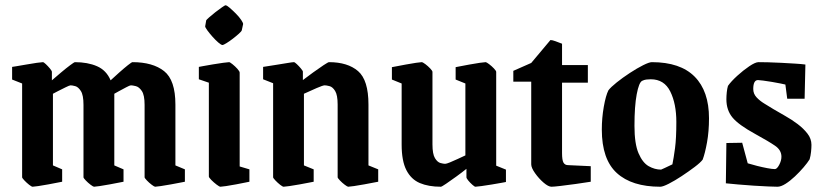

<svg xmlns="http://www.w3.org/2000/svg" viewBox="-20 -699 3119 729"><path d="M104 10Q100 10 90.5 2.5Q81 -5 72.5 -14Q64 -23 64 -26V-382L26 -397V-445Q26 -445 42 -447.5Q58 -450 80 -454Q102 -458 120 -460.5Q138 -463 143 -463Q146 -463 154 -455.5Q162 -448 169.5 -439Q177 -430 177 -426V-394Q192 -407 211.5 -423.5Q231 -440 246.5 -451.5Q262 -463 264 -463Q313 -463 348.5 -447.5Q384 -432 400 -394Q414 -407 432.5 -423.5Q451 -440 465.5 -451.5Q480 -463 483 -463Q560 -463 603 -429Q646 -395 646 -302V-71L682 -56V-9Q682 -9 666.5 -6Q651 -3 629.5 1Q608 5 590.5 7.5Q573 10 569 10Q566 10 556 2.5Q546 -5 537.5 -14Q529 -23 529 -26V-301Q529 -338 518.5 -353.5Q508 -369 495.5 -372Q483 -375 477 -375Q473 -375 459 -367.5Q445 -360 431 -352.5Q417 -345 414 -343V-71L449 -56V-9Q449 -9 433.5 -6Q418 -3 397 1Q376 5 358.5 7.5Q341 10 337 10Q334 10 324 2.5Q314 -5 305.5 -14Q297 -23 297 -26V-301Q297 -338 287 -353.5Q277 -369 265.5 -372Q254 -375 248 -375Q244 -375 229 -367.5Q214 -360 199 -352.5Q184 -345 181 -343V-71L216 -56V-9Q216 -9 200.5 -6Q185 -3 164 1Q143 5 125.5 7.5Q108 10 104 10Z M763 -622Q764 -624 774 -633Q784 -642 797.5 -652.5Q811 -663 822.5 -671Q834 -679 836 -679Q841 -679 852 -669.5Q863 -660 875.5 -647.5Q888 -635 896 -623Q904 -611 903 -607L898 -584Q897 -580 887 -571Q877 -562 864 -552Q851 -542 839.5 -535Q828 -528 825 -528Q820 -528 809 -537.5Q798 -547 786.5 -560Q775 -573 767 -584Q759 -595 759 -599ZM817 10Q813 10 802.5 2Q792 -6 782.5 -15.5Q773 -25 773 -29V-385L735 -398V-445Q735 -445 751 -448Q767 -451 788 -454.5Q809 -458 827 -460.5Q845 -463 850 -463Q853 -463 863 -455Q873 -447 881.5 -437.5Q890 -428 890 -423V-67L927 -56V-9Q927 -9 912 -6Q897 -3 876.5 1Q856 5 838.5 7.5Q821 10 817 10Z M1057 10Q1053 10 1043.5 2.5Q1034 -5 1025.5 -14Q1017 -23 1017 -26V-383L979 -398V-445Q979 -445 995 -447.5Q1011 -450 1033 -453.5Q1055 -457 1073 -460Q1091 -463 1096 -463Q1099 -463 1107 -455.5Q1115 -448 1122.5 -439Q1130 -430 1130 -427V-395Q1147 -408 1169 -424Q1191 -440 1208.5 -451.5Q1226 -463 1229 -463Q1300 -463 1339.5 -429Q1379 -395 1379 -302V-71L1416 -56V-9Q1416 -9 1400 -6Q1384 -3 1363 1Q1342 5 1324 7.5Q1306 10 1302 10Q1299 10 1289 2.5Q1279 -5 1270.5 -14Q1262 -23 1262 -26V-302Q1262 -338 1252.5 -353.5Q1243 -369 1231 -372Q1219 -375 1213 -375Q1206 -375 1182 -364.5Q1158 -354 1134 -343V-71L1171 -56V-9Q1171 -9 1155.5 -6Q1140 -3 1118.5 1Q1097 5 1079 7.5Q1061 10 1057 10Z M1654 10Q1607 10 1574 -4Q1541 -18 1523 -53Q1505 -88 1505 -150V-382L1468 -397V-444Q1468 -444 1484 -447Q1500 -450 1521 -454Q1542 -458 1559.5 -460.5Q1577 -463 1581 -463Q1585 -463 1595 -455.5Q1605 -448 1613.5 -439Q1622 -430 1622 -426V-151Q1622 -114 1631.5 -98.5Q1641 -83 1652.5 -80Q1664 -77 1670 -77Q1675 -77 1688.5 -82.5Q1702 -88 1718 -95.5Q1734 -103 1747 -109V-382L1710 -397V-444Q1710 -444 1725.5 -447Q1741 -450 1762.5 -454Q1784 -458 1801.5 -460.5Q1819 -463 1824 -463Q1827 -463 1837 -455.5Q1847 -448 1855.5 -439Q1864 -430 1864 -426V-70L1901 -55V-8Q1901 -8 1885 -5Q1869 -2 1847.5 1.5Q1826 5 1808 7.5Q1790 10 1785 10Q1782 10 1773.5 2.5Q1765 -5 1758 -13.5Q1751 -22 1751 -26V-58Q1735 -45 1713 -29Q1691 -13 1674 -1.5Q1657 10 1654 10Z M2074 10Q2062 10 2044 -5.5Q2026 -21 2011.5 -41.5Q1997 -62 1997 -75V-389H1929V-430L1997 -460L2070 -547Q2077 -547 2089 -542.5Q2101 -538 2114 -533V-452H2212V-385H2114V-118Q2114 -91 2119.5 -81.5Q2125 -72 2137 -72L2223 -68V-9Q2198 -5 2166 -0.5Q2134 4 2108 7Q2082 10 2074 10Z M2487 10Q2379 10 2322 -42Q2265 -94 2265 -207Q2265 -251 2272.5 -293.5Q2280 -336 2290 -356Q2299 -368 2321.5 -386Q2344 -404 2371.5 -422Q2399 -440 2422 -451.5Q2445 -463 2455 -463Q2563 -463 2617.5 -408Q2672 -353 2672 -250Q2672 -200 2664.5 -158.5Q2657 -117 2648 -93Q2640 -82 2617.5 -65Q2595 -48 2568.5 -30.5Q2542 -13 2519.5 -1.5Q2497 10 2487 10ZM2490 -55Q2493 -56 2503.5 -61Q2514 -66 2523.5 -70.5Q2533 -75 2533 -75Q2538 -99 2543 -136.5Q2548 -174 2548 -236Q2548 -305 2525 -351.5Q2502 -398 2451 -398Q2442 -398 2434 -397Q2426 -396 2418 -392Q2406 -386 2397.5 -341Q2389 -296 2389 -221Q2389 -153 2404.5 -117Q2420 -81 2443 -68Q2466 -55 2490 -55Z M2932 10Q2922 10 2897.5 9Q2873 8 2842.5 6Q2812 4 2783.5 1.5Q2755 -1 2736 -3L2738 -156L2798 -157L2819 -79Q2835 -74 2855 -69Q2875 -64 2893.5 -60.5Q2912 -57 2922 -57Q2930 -57 2938.5 -73Q2947 -89 2947 -104Q2947 -129 2923 -145.5Q2899 -162 2848 -190Q2784 -225 2761 -253Q2738 -281 2738 -322Q2738 -335 2739.5 -349Q2741 -363 2744 -373Q2756 -390 2779 -411Q2802 -432 2825 -447.5Q2848 -463 2860 -463Q2873 -463 2896 -462.5Q2919 -462 2946.5 -460.5Q2974 -459 2998.5 -457.5Q3023 -456 3038 -454L3035 -324H2969L2962 -378Q2958 -379 2943.5 -382Q2929 -385 2911 -388Q2893 -391 2878 -393Q2863 -395 2858 -395Q2840 -395 2840 -361Q2840 -343 2852.5 -329.5Q2865 -316 2882.5 -305.5Q2900 -295 2916 -285Q2936 -273 2961 -259Q2986 -245 3008.5 -228Q3031 -211 3046 -191.5Q3061 -172 3061 -149Q3061 -138 3059.5 -123Q3058 -108 3054 -94Q3046 -81 3031 -63.5Q3016 -46 2998 -29Q2980 -12 2962.5 -1Q2945 10 2932 10Z"/></svg>

Font: Grenze Gotisch SemiBold
Style: Regular
Weight: 600
Designer: Renata Polastri
Foundry: Omnibus-Type
Version: Version 1.001